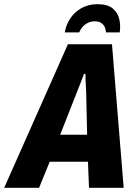

<svg xmlns="http://www.w3.org/2000/svg" viewBox="-60 -899 664 919"><path d="M-40 0 265 -687H476L532 0H366L361 -125H178L127 0ZM228 -254H357L353 -432Q353 -444 352.5 -458Q352 -472 351 -487.5Q350 -503 349.5 -517.5Q349 -532 349 -545H342Q336 -528 327.5 -507Q319 -486 311.5 -466.5Q304 -447 298 -432ZM250 -744Q256 -780 276.5 -811Q297 -842 330.5 -860.5Q364 -879 407 -879Q455 -879 479.5 -858.5Q504 -838 511 -807Q518 -776 513 -744H447Q447 -757 441.5 -769Q436 -781 424.5 -789Q413 -797 394 -797Q375 -797 359.5 -789Q344 -781 334 -769Q324 -757 319 -744Z"/></svg>

Font: Archivo Condensed ExtraBold
Style: Italic
Weight: 800
Width: 3
Italic angle: -10°
Designer: Hector Gatti
Foundry: Omnibus-Type
Version: Version 2.001